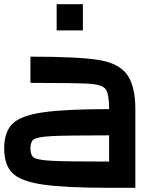

<svg xmlns="http://www.w3.org/2000/svg" viewBox="-20 -895 790 915"><path d="M500 -125V-250Q289.1 -250 222.7 -246.1Q156.2 -242.2 140.6 -230.5Q125 -218.8 125 -187.5Q125 -156.2 140.6 -144.5Q156.2 -132.8 222.7 -128.9Q289.1 -125 500 -125ZM625 -375V0H500Q289.1 0 183.6 -15.6Q78.1 -31.2 39.1 -70.3Q0 -109.4 0 -187.5Q0 -265.6 39.1 -304.7Q78.1 -343.8 183.6 -359.4Q289.1 -375 500 -375Q500 -445.3 484.4 -468.8Q468.8 -492.2 402.3 -496.1Q335.9 -500 125 -500V-625Q351.6 -625 449.2 -609.4Q546.9 -593.8 585.9 -539.1Q625 -484.4 625 -375ZM375 -875V-750H250V-875Z"/></svg>

Font: CraftyPE
Style: Regular
Weight: 400
Designer: Erek Butcher
Foundry: Haunted Coop
Version: Version 0.018;April 4, 2024;FontCreator 15.0.0.2962 64-bit